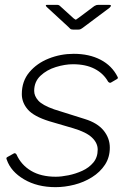

<svg xmlns="http://www.w3.org/2000/svg" viewBox="-20 -762 544 792"><path d="M209 10Q134 10 79.5 -22Q25 -54 8 -103Q4 -111 10 -114L37 -129Q40 -131 43 -129.5Q46 -128 48 -125Q67 -82 108 -57.5Q149 -33 210 -33Q233 -33 262.5 -39Q292 -45 319.5 -57.5Q347 -70 365 -91.5Q383 -113 383 -145Q383 -172 359.5 -194.5Q336 -217 282 -233L183 -262Q119 -282 94.5 -310.5Q70 -339 70 -374Q70 -427 101 -464Q132 -501 181 -520.5Q230 -540 284 -540Q348 -540 395 -515.5Q442 -491 465 -445Q467 -442 466 -439.5Q465 -437 461 -435L437 -421Q434 -420 431.5 -421Q429 -422 426 -425Q407 -459 370.5 -478Q334 -497 281 -497Q248 -497 210.5 -485.5Q173 -474 147 -449.5Q121 -425 121 -387Q121 -366 138 -347Q155 -328 203 -311L330 -271Q382 -255 407.5 -223.5Q433 -192 433 -153Q433 -113 413 -82.5Q393 -52 359.5 -31Q326 -10 286.5 0Q247 10 209 10ZM369 -737Q374 -740 377.5 -741Q381 -742 385 -742H430Q437 -742 437.5 -739Q438 -736 432 -730L321 -647Q318 -645 314 -642.5Q310 -640 304 -640H281Q273 -640 269.5 -643.5Q266 -647 262 -651L173 -733Q169 -737 169 -739.5Q169 -742 174 -742H215Q220 -742 223 -740.5Q226 -739 230 -735L284 -686Q292 -680 293.5 -681Q295 -682 305 -689Z"/></svg>

Font: Libre Franklin ExtraLight
Style: Italic
Weight: 250
Italic angle: -8°
Designer: Pablo Impallari, Rodrigo Fuenzalida, Nhung Nguyen
Foundry: Impallari Type
Version: Version 3.000